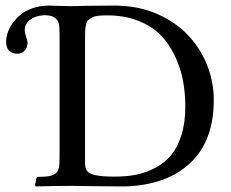

<svg xmlns="http://www.w3.org/2000/svg" viewBox="-20 -667 829 689"><path d="M285.2 -528.8V-84Q285.2 -63.5 292.5 -53.5Q299.8 -43.5 322.8 -38.3Q345.7 -33.2 392.1 -33.2Q433.6 -33.2 468.5 -40Q503.4 -46.9 536.9 -64.5Q570.3 -82 593.5 -109.6Q616.7 -137.2 630.9 -181.6Q645 -226.1 645 -284.2Q645 -333 636.7 -377.7Q628.4 -422.4 607.9 -465.8Q587.4 -509.3 556.4 -541Q525.4 -572.8 476.3 -592.3Q427.2 -611.8 365.2 -611.8Q345.7 -611.8 332.3 -610.4Q318.8 -608.9 309.8 -604Q300.8 -599.1 295.9 -594.2Q291 -589.4 288.6 -577.9Q286.1 -566.4 285.6 -557.1Q285.2 -547.9 285.2 -528.8ZM238.8 0Q186 0 107.9 2Q106 0 106 -4.9Q107.4 -9.3 109.9 -23.9Q109.9 -27.3 111.8 -29.8Q113.8 -32.2 116.2 -32.2L141.1 -33.2Q167 -34.7 179.2 -44.2Q191.4 -53.7 192.9 -76.2Q193.8 -89.4 193.8 -118.2V-527.8Q193.8 -555.7 192.9 -568.8Q192.4 -589.8 180.4 -600.3Q168.5 -610.8 149.9 -611.8Q141.1 -613.3 131.8 -611.8Q105.5 -609.4 87.2 -595.5Q68.8 -581.5 68.8 -558.1Q68.8 -548.8 74 -534.4Q79.1 -520 79.1 -509.8Q79.1 -509.3 78.6 -508.3Q78.1 -507.3 78.1 -506.8Q76.7 -492.2 66.4 -483.2Q56.2 -474.1 41 -474.1Q25.9 -474.1 13.9 -484.1Q2 -494.1 2 -517.1Q2 -530.8 6.8 -547.1Q11.7 -563.5 23.7 -581.3Q35.6 -599.1 52.7 -613.5Q69.8 -627.9 96.7 -637.5Q123.5 -647 155.8 -647Q160.6 -647 185.3 -646Q210 -645 230 -645Q260.7 -645 277.8 -646Q293.9 -646 332.8 -646.5Q371.6 -647 394 -647Q408.2 -647 415 -646Q485.8 -643.1 548.1 -615Q610.4 -586.9 653.8 -541.7Q697.3 -496.6 722.2 -435.8Q747.1 -375 747.1 -308.1Q747.1 -161.6 663.3 -82.5Q579.6 -3.4 431.2 2H415Q360.8 2 306.2 1Q251.5 0 238.8 0Z"/></svg>

Font: Common Serif News
Style: Regular
Weight: 450
Designer: Philipp H. Poll, Khaled Hosny
Foundry: Stefan Peev, Context Ltd.
Version: Version 1.026